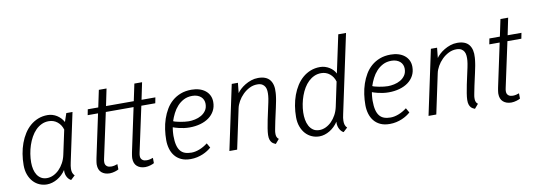

<svg xmlns="http://www.w3.org/2000/svg" viewBox="-59 -1138 4251 1523"><g transform="rotate(-10 2067.0 -376.5)"><path d="M318.4 -481.9Q287.1 -481.9 260.5 -469.2Q233.9 -456.5 212.4 -434.6Q190.9 -412.6 174.6 -383.1Q158.2 -353.5 147.2 -320.3Q136.2 -287.1 130.6 -252Q125 -216.8 125 -183.1Q125 -153.8 131.1 -127.7Q137.2 -101.6 149.9 -82Q162.6 -62.5 182.1 -51Q201.7 -39.6 228.5 -39.6Q254.4 -39.6 279.8 -51.5Q305.2 -63.5 326.4 -84.7Q347.7 -106 363.5 -135Q379.4 -164.1 386.7 -198.7L428.7 -395Q417 -434.6 387.5 -458.3Q357.9 -481.9 318.4 -481.9ZM62.5 -172.4Q62.5 -218.3 69.8 -262.7Q77.1 -307.1 91.8 -347.2Q106.4 -387.2 127.9 -420.9Q149.4 -454.6 177.7 -479Q206.1 -503.4 241.2 -517.3Q276.4 -531.2 317.9 -531.2Q337.9 -531.2 356.7 -525.6Q375.5 -520 391.8 -509.8Q408.2 -499.5 421.9 -485.1Q435.5 -470.7 444.8 -453.1L467.8 -521H517.6L434.6 -130.9Q427.7 -100.1 427.2 -78.6Q426.3 -42.5 447.3 -22.9L413.6 8.3Q406.7 5.4 398.9 -1.5Q391.1 -8.3 384.5 -19Q377.9 -29.8 374 -44.7Q370.1 -59.6 371.6 -79.6Q358.4 -59.1 340.8 -42.5Q323.2 -25.9 303.5 -14.4Q283.7 -2.9 262.2 3.4Q240.7 9.8 219.7 9.8Q188 9.8 159.4 -2.4Q130.9 -14.6 109.4 -38.1Q87.9 -61.5 75.2 -95.5Q62.5 -129.4 62.5 -172.4Z M1102.1 -657.7 1073.7 -521H1185.1L1176.3 -475.1H1064L985.8 -111.8Q983.9 -104 983.2 -97.2Q982.4 -90.3 982.4 -84.5Q982.4 -71.8 986.8 -63.7Q991.2 -55.7 998.3 -50.5Q1005.4 -45.4 1014.2 -43.5Q1022.9 -41.5 1031.7 -41.5Q1044.4 -41.5 1057.9 -44.4Q1071.3 -47.4 1082.5 -51.8L1083 -9.3Q1079.1 -6.8 1071.3 -3.4Q1063.5 0 1053.5 2.9Q1043.5 5.9 1032.5 7.8Q1021.5 9.8 1011.7 9.8Q970.7 9.8 945.6 -12Q920.4 -33.7 920.4 -77.1Q920.4 -83 921.4 -90.6Q922.4 -98.1 923.6 -106.2Q924.8 -114.3 926.5 -122.6Q928.2 -130.9 929.7 -138.2L1001.5 -475.1H777.8L699.7 -111.8Q697.8 -104 697 -97.2Q696.3 -90.3 696.3 -84.5Q696.3 -71.8 700.7 -63.7Q705.1 -55.7 712.2 -50.5Q719.2 -45.4 728 -43.5Q736.8 -41.5 745.6 -41.5Q758.3 -41.5 771.7 -44.4Q785.2 -47.4 796.4 -51.8L796.9 -9.3Q793 -6.8 785.2 -3.4Q777.3 0 767.3 2.9Q757.3 5.9 746.3 7.8Q735.4 9.8 725.6 9.8Q684.6 9.8 659.4 -12Q634.3 -33.7 634.3 -77.1Q634.3 -83 635.3 -90.6Q636.2 -98.1 637.5 -106.2Q638.7 -114.3 640.4 -122.6Q642.1 -130.9 643.6 -138.2L715.3 -475.1H631.8L640.6 -521H725.1L753.9 -657.7H815.9L787.6 -521H1011.2L1040 -657.7Z M1392.1 -39.6Q1421.9 -39.6 1456.3 -52.7Q1490.7 -65.9 1522.9 -90.8L1544.4 -53.2Q1531.7 -42 1514.4 -30.8Q1497.1 -19.5 1475.8 -10.5Q1454.6 -1.5 1429.4 4.2Q1404.3 9.8 1376.5 9.8Q1332 9.8 1300.5 -5.1Q1269 -20 1249.3 -45.2Q1229.5 -70.3 1220.2 -103Q1210.9 -135.7 1210.9 -171.4Q1210.9 -213.9 1217 -257.1Q1223.1 -300.3 1236.6 -340.3Q1250 -380.4 1270.8 -415.3Q1291.5 -450.2 1321 -475.8Q1350.6 -501.5 1389.4 -516.4Q1428.2 -531.2 1477.1 -531.2Q1510.7 -531.2 1538.8 -522.7Q1566.9 -514.2 1587.4 -498Q1607.9 -481.9 1619.4 -458.5Q1630.9 -435.1 1630.9 -405.8Q1630.9 -365.7 1614 -334.7Q1597.2 -303.7 1567.9 -282.5Q1538.6 -261.2 1498.5 -250Q1458.5 -238.8 1412.1 -238.8Q1388.7 -238.8 1366.7 -241.9Q1344.7 -245.1 1326.9 -249.3Q1309.1 -253.4 1296.6 -257.6Q1284.2 -261.7 1279.8 -263.7Q1278.3 -255.9 1277.1 -246.6Q1275.9 -237.3 1275.1 -228.3Q1274.4 -219.2 1273.9 -210.7Q1273.4 -202.1 1273.4 -195.3Q1273.4 -151.4 1280.8 -121.6Q1288.1 -91.8 1303 -73.5Q1317.9 -55.2 1340.1 -47.4Q1362.3 -39.6 1392.1 -39.6ZM1474.6 -481.9Q1436 -481.9 1406.2 -466.6Q1376.5 -451.2 1354 -426.5Q1331.5 -401.9 1316.2 -371.3Q1300.8 -340.8 1291 -310.5Q1296.9 -307.1 1311.3 -303.2Q1325.7 -299.3 1343.8 -295.9Q1361.8 -292.5 1380.6 -290.3Q1399.4 -288.1 1414.1 -288.1Q1437 -288.1 1464.1 -293.7Q1491.2 -299.3 1514.4 -312.5Q1537.6 -325.7 1553 -347.7Q1568.4 -369.6 1568.4 -402.3Q1568.4 -418.5 1562.3 -433.1Q1556.2 -447.8 1544.2 -458.5Q1532.2 -469.2 1514.6 -475.6Q1497.1 -481.9 1474.6 -481.9Z M2013.7 -71.8Q2014.2 -92.8 2019.3 -124.8Q2024.4 -156.7 2031.7 -192.1Q2039.1 -227.5 2046.9 -262.7Q2054.7 -297.9 2060.5 -325.7Q2064.5 -342.8 2065.9 -354.2Q2067.4 -365.7 2068.8 -377.4Q2070.8 -398.4 2069.3 -417.2Q2067.9 -436 2060.1 -450.4Q2052.2 -464.8 2037.4 -473.4Q2022.5 -481.9 1997.6 -481.9Q1964.8 -481.9 1935.1 -466.8Q1905.3 -451.7 1881.6 -428.2Q1857.9 -404.8 1841.8 -376.2Q1825.7 -347.7 1820.3 -321.3L1752 0H1689.5L1800.3 -521H1850.1L1841.8 -439.5Q1851.1 -453.6 1868.4 -469.7Q1885.7 -485.8 1908.4 -499.5Q1931.2 -513.2 1957.8 -522.2Q1984.4 -531.2 2013.2 -531.2Q2079.1 -531.2 2107.9 -494.6Q2136.7 -458 2131.3 -391.6Q2130.9 -383.3 2130.1 -376.2Q2129.4 -369.1 2128.4 -361.8Q2127.4 -354.5 2126.2 -346.2Q2125 -337.9 2123 -327.1Q2117.7 -299.8 2112.1 -273.9Q2106.4 -248 2100.8 -222.7Q2095.2 -197.3 2089.6 -171.6Q2084 -146 2079.1 -119.1Q2078.6 -116.2 2077.6 -111.3Q2076.7 -106.4 2075.7 -101.1Q2074.7 -95.7 2074 -90.8Q2073.2 -85.9 2073.2 -83.5Q2072.8 -74.7 2072.8 -66.7Q2072.8 -58.6 2074.7 -51.8Q2076.7 -44.9 2080.6 -38.6Q2084.5 -32.2 2092.3 -26.9L2062 8.8Q2055.7 5.9 2047.1 1.7Q2038.6 -2.4 2031 -10.7Q2023.4 -19 2018.3 -33.4Q2013.2 -47.9 2013.7 -71.8Z M2565.4 -81.5Q2552.2 -61 2534.9 -44.2Q2517.6 -27.3 2497.8 -15.4Q2478 -3.4 2456.5 3.2Q2435.1 9.8 2414.1 9.8Q2382.3 9.8 2353.8 -2.4Q2325.2 -14.6 2303.7 -38.1Q2282.2 -61.5 2269.5 -95.5Q2256.8 -129.4 2256.8 -172.4Q2256.8 -218.3 2264.2 -262.7Q2271.5 -307.1 2286.1 -347.2Q2300.8 -387.2 2322.3 -420.9Q2343.8 -454.6 2372.1 -479Q2400.4 -503.4 2435.5 -517.3Q2470.7 -531.2 2512.2 -531.2Q2532.7 -531.2 2552 -525.4Q2571.3 -519.5 2587.6 -509.3Q2604 -499 2616.5 -485.6Q2628.9 -472.2 2635.7 -457L2700.7 -761.7H2763.2L2628.9 -130.9Q2621.6 -100.1 2621.6 -78.6Q2621.1 -60.5 2625.7 -45.9Q2630.4 -31.2 2641.6 -21L2607.9 9.8Q2601.1 6.8 2593.3 -0.5Q2585.4 -7.8 2578.6 -19.3Q2571.8 -30.8 2567.9 -46.1Q2564 -61.5 2565.4 -81.5ZM2512.7 -481.9Q2482.4 -481.9 2456.8 -470.2Q2431.2 -458.5 2410.2 -438.5Q2389.2 -418.5 2372.8 -391.1Q2356.4 -363.8 2345 -332.3Q2333.5 -300.8 2326.9 -266.8Q2320.3 -232.9 2319.3 -199.2Q2318.4 -169.9 2323.2 -141.4Q2328.1 -112.8 2340.3 -90.1Q2352.5 -67.4 2372.6 -53.5Q2392.6 -39.6 2422.9 -39.6Q2448.7 -39.6 2474.1 -51.5Q2499.5 -63.5 2520.8 -84.7Q2542 -106 2557.9 -135Q2573.7 -164.1 2581.1 -198.7L2622.6 -395Q2610.8 -434.6 2581.5 -458.3Q2552.2 -481.9 2512.7 -481.9Z M2996.1 -39.6Q3025.9 -39.6 3060.3 -52.7Q3094.7 -65.9 3127 -90.8L3148.4 -53.2Q3135.7 -42 3118.4 -30.8Q3101.1 -19.5 3079.8 -10.5Q3058.6 -1.5 3033.4 4.2Q3008.3 9.8 2980.5 9.8Q2936 9.8 2904.5 -5.1Q2873 -20 2853.3 -45.2Q2833.5 -70.3 2824.2 -103Q2814.9 -135.7 2814.9 -171.4Q2814.9 -213.9 2821 -257.1Q2827.1 -300.3 2840.6 -340.3Q2854 -380.4 2874.8 -415.3Q2895.5 -450.2 2925 -475.8Q2954.6 -501.5 2993.4 -516.4Q3032.2 -531.2 3081.1 -531.2Q3114.7 -531.2 3142.8 -522.7Q3170.9 -514.2 3191.4 -498Q3211.9 -481.9 3223.4 -458.5Q3234.9 -435.1 3234.9 -405.8Q3234.9 -365.7 3218 -334.7Q3201.2 -303.7 3171.9 -282.5Q3142.6 -261.2 3102.5 -250Q3062.5 -238.8 3016.1 -238.8Q2992.7 -238.8 2970.7 -241.9Q2948.7 -245.1 2930.9 -249.3Q2913.1 -253.4 2900.6 -257.6Q2888.2 -261.7 2883.8 -263.7Q2882.3 -255.9 2881.1 -246.6Q2879.9 -237.3 2879.2 -228.3Q2878.4 -219.2 2877.9 -210.7Q2877.4 -202.1 2877.4 -195.3Q2877.4 -151.4 2884.8 -121.6Q2892.1 -91.8 2907 -73.5Q2921.9 -55.2 2944.1 -47.4Q2966.3 -39.6 2996.1 -39.6ZM3078.6 -481.9Q3040 -481.9 3010.3 -466.6Q2980.5 -451.2 2958 -426.5Q2935.5 -401.9 2920.2 -371.3Q2904.8 -340.8 2895 -310.5Q2900.9 -307.1 2915.3 -303.2Q2929.7 -299.3 2947.8 -295.9Q2965.8 -292.5 2984.6 -290.3Q3003.4 -288.1 3018.1 -288.1Q3041 -288.1 3068.1 -293.7Q3095.2 -299.3 3118.4 -312.5Q3141.6 -325.7 3157 -347.7Q3172.4 -369.6 3172.4 -402.3Q3172.4 -418.5 3166.3 -433.1Q3160.2 -447.8 3148.2 -458.5Q3136.2 -469.2 3118.7 -475.6Q3101.1 -481.9 3078.6 -481.9Z M3617.7 -71.8Q3618.2 -92.8 3623.3 -124.8Q3628.4 -156.7 3635.7 -192.1Q3643.1 -227.5 3650.9 -262.7Q3658.7 -297.9 3664.6 -325.7Q3668.5 -342.8 3669.9 -354.2Q3671.4 -365.7 3672.9 -377.4Q3674.8 -398.4 3673.3 -417.2Q3671.9 -436 3664.1 -450.4Q3656.2 -464.8 3641.4 -473.4Q3626.5 -481.9 3601.6 -481.9Q3568.8 -481.9 3539.1 -466.8Q3509.3 -451.7 3485.6 -428.2Q3461.9 -404.8 3445.8 -376.2Q3429.7 -347.7 3424.3 -321.3L3356 0H3293.5L3404.3 -521H3454.1L3445.8 -439.5Q3455.1 -453.6 3472.4 -469.7Q3489.7 -485.8 3512.5 -499.5Q3535.2 -513.2 3561.8 -522.2Q3588.4 -531.2 3617.2 -531.2Q3683.1 -531.2 3711.9 -494.6Q3740.7 -458 3735.4 -391.6Q3734.9 -383.3 3734.1 -376.2Q3733.4 -369.1 3732.4 -361.8Q3731.4 -354.5 3730.2 -346.2Q3729 -337.9 3727.1 -327.1Q3721.7 -299.8 3716.1 -273.9Q3710.4 -248 3704.8 -222.7Q3699.2 -197.3 3693.6 -171.6Q3688 -146 3683.1 -119.1Q3682.6 -116.2 3681.6 -111.3Q3680.7 -106.4 3679.7 -101.1Q3678.7 -95.7 3678 -90.8Q3677.2 -85.9 3677.2 -83.5Q3676.8 -74.7 3676.8 -66.7Q3676.8 -58.6 3678.7 -51.8Q3680.7 -44.9 3684.6 -38.6Q3688.5 -32.2 3696.3 -26.9L3666 8.8Q3659.7 5.9 3651.1 1.7Q3642.6 -2.4 3635 -10.7Q3627.4 -19 3622.3 -33.4Q3617.2 -47.9 3617.7 -71.8Z M4050.8 -657.7 4022.5 -521H4133.8L4125 -475.1H4012.7L3934.6 -111.8Q3932.6 -104 3931.9 -97.2Q3931.2 -90.3 3931.2 -84.5Q3931.2 -71.8 3935.5 -63.7Q3939.9 -55.7 3947 -50.5Q3954.1 -45.4 3962.9 -43.5Q3971.7 -41.5 3980.5 -41.5Q3993.2 -41.5 4006.6 -44.4Q4020 -47.4 4031.2 -51.8L4031.7 -9.3Q4027.8 -6.8 4020 -3.4Q4012.2 0 4002.2 2.9Q3992.2 5.9 3981.2 7.8Q3970.2 9.8 3960.4 9.8Q3919.4 9.8 3894.3 -12Q3869.1 -33.7 3869.1 -77.1Q3869.1 -83 3870.1 -90.6Q3871.1 -98.1 3872.3 -106.2Q3873.5 -114.3 3875.2 -122.6Q3877 -130.9 3878.4 -138.2L3950.2 -475.1H3866.7L3875.5 -521H3960L3988.8 -657.7Z"/></g></svg>

Font: Ufes Sans Light
Style: Italic
Weight: 200
Designer: Ricardo Esteves & Thais Bronze
Foundry: ProDesignUfes - Ricardo Esteves, Thais Bronze
Version: Version 2.0